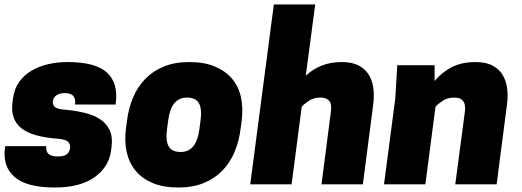

<svg xmlns="http://www.w3.org/2000/svg" viewBox="-22 -820 2322 854"><path d="M235 -124Q268 -124 279 -137.5Q290 -151 290 -165Q290 -182 279 -191Q268 -200 235 -203Q182 -207 142 -217.5Q102 -228 76 -247.5Q50 -267 39 -296.5Q28 -326 34 -369L36 -384Q42 -426 63.5 -456Q85 -486 118 -505.5Q151 -525 192 -534.5Q233 -544 278 -544Q403 -544 453.5 -497.5Q504 -451 493 -363L492 -355H312Q315 -379 304.5 -392.5Q294 -406 265 -406Q242 -406 227.5 -395Q213 -384 213 -365Q213 -350 225 -342Q237 -334 267 -332Q313 -328 353 -318.5Q393 -309 422 -290.5Q451 -272 465.5 -241.5Q480 -211 474 -165L472 -150Q462 -76 397.5 -31Q333 14 222 14Q96 14 42.5 -33Q-11 -80 0 -162L1 -170H184Q178 -124 235 -124Z M1048 -246Q1041 -191 1021 -143.5Q1001 -96 967 -61Q933 -26 884.5 -6Q836 14 771 14Q705 14 658 -5.5Q611 -25 582 -59.5Q553 -94 542 -141.5Q531 -189 538 -246L543 -284Q550 -339 570 -386.5Q590 -434 624 -469Q658 -504 706.5 -524Q755 -544 820 -544Q886 -544 933 -524.5Q980 -505 1009.5 -470.5Q1039 -436 1049.5 -388.5Q1060 -341 1053 -284ZM721 -246Q714 -195 728 -169.5Q742 -144 782 -144Q852 -144 865 -246L870 -284Q877 -335 863 -360.5Q849 -386 809 -386Q739 -386 726 -284Z M1338 -483Q1367 -511 1407 -527.5Q1447 -544 1498 -544Q1545 -544 1574.5 -528Q1604 -512 1619.5 -485.5Q1635 -459 1639 -425Q1643 -391 1638 -355L1592 0H1408L1450 -325Q1451 -334 1451 -345Q1451 -356 1446.5 -365Q1442 -374 1431.5 -380Q1421 -386 1402 -386Q1372 -386 1350.5 -371Q1329 -356 1320 -345L1275 0H1091L1196 -800H1380Z M2003 0 2046 -325Q2047 -334 2046.5 -345Q2046 -356 2041.5 -365Q2037 -374 2027 -380Q2017 -386 1998 -386Q1968 -386 1946 -371Q1924 -356 1915 -345L1870 0H1686L1736 -380L1745 -530H1911V-460Q1945 -500 1989 -522Q2033 -544 2093 -544Q2140 -544 2169.5 -528Q2199 -512 2214.5 -485.5Q2230 -459 2234 -425Q2238 -391 2233 -355L2187 0Z"/></svg>

Font: Tanohe Sans Black
Style: Italic
Weight: 900
Designer: Village Type and Design LLC & Cristiano Sobral
Foundry: Cooper Hewitt Smithsonian Design Museum
Version: Version 1.00;January 12, 2020;FontCreator 12.0.0.2547 64-bit